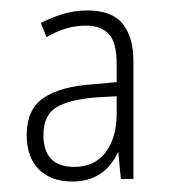

<svg xmlns="http://www.w3.org/2000/svg" viewBox="-20 -742 328 367"><path d="M147 -722Q194 -722 214.5 -696.5Q235 -671 235 -625V-400H211L206 -452Q180 -395 118 -395Q78 -395 54.5 -418Q31 -441 31 -484Q31 -533 63.5 -555Q96 -577 159 -581L203 -585V-620Q203 -660 188.5 -676.5Q174 -693 144 -693Q123 -693 104.5 -687Q86 -681 69 -671L58 -698Q77 -708 99.5 -715Q122 -722 147 -722ZM166 -556Q113 -552 88 -537Q63 -522 63 -484Q63 -423 122 -423Q161 -423 182 -451Q203 -479 203 -525V-558Z"/></svg>

Font: Noto Sans Khmer UI Condensed ExtraLight
Style: Regular
Weight: 200
Width: 3
Designer: Danh Hong and the Monotype Design Team
Foundry: Monotype Imaging Inc.
Version: Version 2.002; ttfautohint (v1.8.4.7-5d5b)